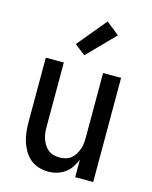

<svg xmlns="http://www.w3.org/2000/svg" viewBox="-116 -842 732 926"><g transform="rotate(15 250.0 -379.0)"><path d="M214 8Q190 8 166 0.5Q142 -7 124 -22.5Q106 -38 93.5 -59.5Q81 -81 74 -104Q67 -127 64.5 -151.5Q62 -176 62 -200V-520H152V-200Q152 -185 153.5 -169.5Q155 -154 160 -140Q165 -126 173 -112.5Q181 -99 193 -89.5Q205 -80 220 -76Q235 -72 250 -72Q265 -72 280 -76Q295 -80 307 -89.5Q319 -99 327 -112.5Q335 -126 340 -140Q345 -154 346.5 -169.5Q348 -185 348 -200V-520H438V0H348V-88Q340 -67 327.5 -48.5Q315 -30 297 -17Q279 -4 257.5 2Q236 8 214 8ZM238 -579 185 -621 305 -766 370 -714Z"/></g></svg>

Font: Iosevka Curly Medium
Style: Regular
Weight: 500
Monospace: yes
Designer: Belleve Invis
Foundry: Belleve Invis
Version: Version 22.1.2; ttfautohint (v1.8.4)